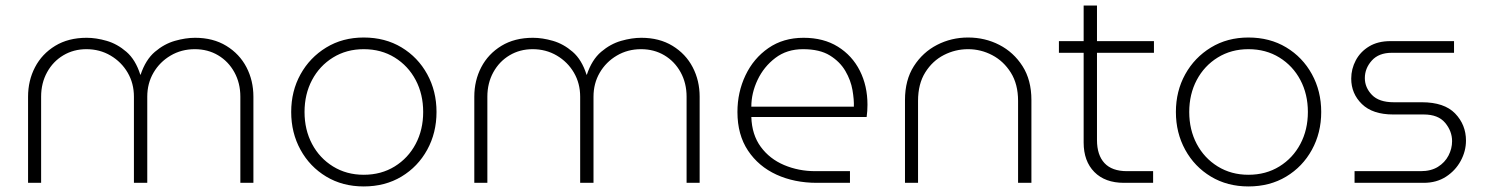

<svg xmlns="http://www.w3.org/2000/svg" viewBox="-20 -658 5348 691"><path d="M81 0V-310Q81 -368 106 -416Q131 -464 178.5 -493Q226 -522 292 -522Q326 -522 364 -511Q402 -500 435 -471.5Q468 -443 485 -389H486Q504 -443 537.5 -471.5Q571 -500 609.5 -511Q648 -522 682 -522Q747 -522 794.5 -493Q842 -464 867 -416Q892 -368 892 -310V0H845V-310Q845 -359 823.5 -398Q802 -437 765 -459Q728 -481 681 -481Q633 -481 594 -458Q555 -435 532.5 -396.5Q510 -358 510 -310V0H462V-310Q462 -358 439.5 -396.5Q417 -435 378 -458Q339 -481 291 -481Q245 -481 208 -459Q171 -437 149.5 -398Q128 -359 128 -310V0Z M1289 13Q1213 13 1154 -22.5Q1095 -58 1061.5 -119Q1028 -180 1028 -255Q1028 -330 1061.5 -390.5Q1095 -451 1154 -487Q1213 -523 1289 -523Q1366 -523 1425 -487.5Q1484 -452 1517.5 -391Q1551 -330 1551 -255Q1551 -180 1517.5 -119Q1484 -58 1425 -22.5Q1366 13 1289 13ZM1289 -29Q1352 -29 1400.5 -59Q1449 -89 1476 -140Q1503 -191 1503 -255Q1503 -319 1476 -370Q1449 -421 1400.5 -451Q1352 -481 1289 -481Q1227 -481 1178.5 -451Q1130 -421 1103 -370Q1076 -319 1076 -255Q1076 -191 1103 -140Q1130 -89 1178.5 -59Q1227 -29 1289 -29Z M1687 0V-310Q1687 -368 1712 -416Q1737 -464 1784.5 -493Q1832 -522 1898 -522Q1932 -522 1970 -511Q2008 -500 2041 -471.5Q2074 -443 2091 -389H2092Q2110 -443 2143.5 -471.5Q2177 -500 2215.5 -511Q2254 -522 2288 -522Q2353 -522 2400.5 -493Q2448 -464 2473 -416Q2498 -368 2498 -310V0H2451V-310Q2451 -359 2429.5 -398Q2408 -437 2371 -459Q2334 -481 2287 -481Q2239 -481 2200 -458Q2161 -435 2138.5 -396.5Q2116 -358 2116 -310V0H2068V-310Q2068 -358 2045.5 -396.5Q2023 -435 1984 -458Q1945 -481 1897 -481Q1851 -481 1814 -459Q1777 -437 1755.5 -398Q1734 -359 1734 -310V0Z M2920 0Q2839 0 2774.5 -29.5Q2710 -59 2672 -116Q2634 -173 2634 -255Q2634 -326 2663 -387Q2692 -448 2745.5 -485Q2799 -522 2872 -522Q2944 -522 2995.5 -490Q3047 -458 3074.5 -403.5Q3102 -349 3102 -281Q3102 -258 3099 -237H2684Q2686 -173 2718 -129.5Q2750 -86 2802 -64Q2854 -42 2914 -42H3039V0ZM2684 -274H3053Q3054 -299 3048 -334Q3042 -369 3022.5 -402.5Q3003 -436 2966.5 -458.5Q2930 -481 2870 -481Q2812 -481 2770.5 -449.5Q2729 -418 2706.5 -370.5Q2684 -323 2684 -274Z M3237 0V-298Q3237 -370 3269 -420Q3301 -470 3352.5 -496.5Q3404 -523 3464 -523Q3525 -523 3576.5 -496.5Q3628 -470 3660 -420Q3692 -370 3692 -298V0H3644V-295Q3644 -355 3618 -396.5Q3592 -438 3551 -459.5Q3510 -481 3464 -481Q3418 -481 3377 -460Q3336 -439 3310 -397.5Q3284 -356 3284 -295V0Z M4025 0Q3957 0 3918.5 -39Q3880 -78 3880 -145V-468H3791V-510H3880V-638H3928V-510H4133V-468H3928V-154Q3928 -100 3955 -71Q3982 -42 4036 -42H4130V0Z M4473 13Q4397 13 4338 -22.5Q4279 -58 4245.5 -119Q4212 -180 4212 -255Q4212 -330 4245.5 -390.5Q4279 -451 4338 -487Q4397 -523 4473 -523Q4550 -523 4609 -487.5Q4668 -452 4701.5 -391Q4735 -330 4735 -255Q4735 -180 4701.5 -119Q4668 -58 4609 -22.5Q4550 13 4473 13ZM4473 -29Q4536 -29 4584.5 -59Q4633 -89 4660 -140Q4687 -191 4687 -255Q4687 -319 4660 -370Q4633 -421 4584.5 -451Q4536 -481 4473 -481Q4411 -481 4362.5 -451Q4314 -421 4287 -370Q4260 -319 4260 -255Q4260 -191 4287 -140Q4314 -89 4362.5 -59Q4411 -29 4473 -29Z M4855 0V-42H5093Q5130 -42 5155 -57.5Q5180 -73 5193 -98Q5206 -123 5206 -150Q5206 -186 5181 -216Q5156 -246 5104 -246H4994Q4920 -246 4881.5 -283.5Q4843 -321 4843 -375Q4843 -410 4859.5 -441Q4876 -472 4907.5 -491Q4939 -510 4984 -510H5213V-468H4989Q4942 -468 4917 -440Q4892 -412 4892 -377Q4892 -343 4917.5 -316.5Q4943 -290 4996 -290H5097Q5178 -290 5217 -249.5Q5256 -209 5256 -152Q5256 -114 5237 -79Q5218 -44 5184 -22Q5150 0 5104 0Z"/></svg>

Font: MuseoModerno ExtraLight
Style: Regular
Weight: 200
Designer: Pablo Cosgaya, Héctor Gatti, Marcela Romero, and the Authors of The MuseoModerno Project.
Foundry: Omnibus-Type Team
Version: Version 1.001